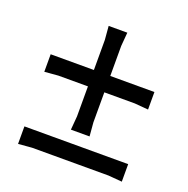

<svg xmlns="http://www.w3.org/2000/svg" viewBox="-109 -685 778 793"><g transform="rotate(20 280.0 -288.0)"><path d="M52 -312V-389H508V-312L448 -317H112ZM319 -125H237L242 -185V-521L237 -581H319L314 -521V-185ZM508 5 448 0H112L52 5V-72H508Z"/></g></svg>

Font: AR One Sans
Style: Regular
Weight: 400
Designer: Niteesh Yadav
Foundry: Niteesh Yadav
Version: Version 1.001;gftools[0.9.33]